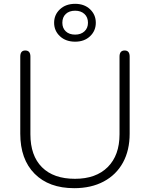

<svg xmlns="http://www.w3.org/2000/svg" viewBox="-20 -974 784 1004"><path d="M86 -275V-678Q86 -710 112 -710Q139 -710 139 -678V-272Q139 -160 199.5 -99.5Q260 -39 372 -39Q482 -39 543.5 -100.5Q605 -162 605 -272V-678Q605 -710 632 -710Q658 -710 658 -678V-275Q658 -188 623 -124Q588 -60 522.5 -25Q457 10 368 10Q236 10 161 -65.5Q86 -141 86 -275ZM263 -855Q263 -897 293.5 -925.5Q324 -954 373 -954Q421 -954 451 -925.5Q481 -897 481 -855Q481 -813 451 -784.5Q421 -756 373 -756Q324 -756 293.5 -784.5Q263 -813 263 -855ZM440 -855Q440 -884 421.5 -901Q403 -918 373 -918Q342 -918 324 -901Q306 -884 306 -855Q306 -827 324 -810Q342 -793 373 -793Q403 -793 421.5 -810Q440 -827 440 -855Z"/></svg>

Font: Kodchasan ExtraLight
Style: Regular
Weight: 275
Version: Version 1.000; ttfautohint (v1.6)